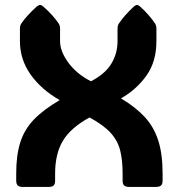

<svg xmlns="http://www.w3.org/2000/svg" viewBox="-20 -737 705 757"><path d="M333 -273.9Q258.3 -232.9 227.8 -181.6Q197.3 -130.4 197.3 -52.7V-25.9Q197.3 -11.2 191.4 -5.6Q185.5 0 171.4 0H69.8Q56.2 0 50 -5.6Q43.9 -11.2 43.9 -25.9V-52.7Q43.9 -125.5 60.1 -176Q76.2 -226.6 113.5 -265.6Q150.9 -304.7 215.3 -342.3Q142.1 -384.3 100.3 -443.6Q58.6 -502.9 58.6 -574.7V-622.1Q58.6 -636.2 63.5 -643.6Q85.4 -675.8 125 -711.4Q132.3 -717.3 138.2 -717.3Q144 -717.3 150.4 -711.4Q171.9 -692.9 186.5 -676Q201.2 -659.2 211.9 -643.6Q216.8 -635.7 216.8 -622.1V-574.7Q216.8 -534.7 249.3 -490.2Q281.7 -445.8 338.4 -416.5Q394.5 -445.3 418.9 -485.8Q443.4 -526.4 443.4 -574.7V-622.1Q443.4 -636.2 448.2 -643.6Q469.2 -675.3 507.8 -711.4Q515.1 -717.3 520 -717.3Q525.9 -717.3 532.2 -711.4Q552.7 -692.9 567.1 -676Q581.5 -659.2 591.8 -643.6Q596.7 -635.7 596.7 -622.1V-574.7Q596.7 -494.1 557.4 -439Q518.1 -383.8 457 -349.1Q514.6 -314.9 550.8 -275.6Q586.9 -236.3 604 -182.9Q621.1 -129.4 621.1 -52.7V-25.9Q621.1 -11.2 615 -5.6Q608.9 0 594.2 0H490.2Q475.6 0 469.5 -5.6Q463.4 -11.2 463.4 -25.9V-52.7Q463.4 -105 453.9 -143.6Q444.3 -182.1 416.3 -213.1Q388.2 -244.1 333 -273.9Z"/></svg>

Font: ADLaM Display
Style: Regular
Weight: 400
Designer: Mark Jamra, Neil Patel, Concept: Andrew Footit
Foundry: Microsoft
Version: Version 2.000; ttfautohint (v1.8.4.7-5d5b);gftools[0.9.28]